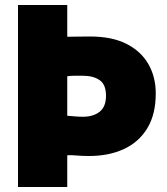

<svg xmlns="http://www.w3.org/2000/svg" viewBox="-20 -748 668 768"><path d="M52 -728H249V-601Q266 -601 286.5 -601.5Q307 -602 341 -602Q427 -602 485 -573Q543 -544 573 -492.5Q603 -441 603 -374Q603 -291 569.5 -235.5Q536 -180 476 -152Q416 -124 336 -124Q308 -124 286.5 -126Q265 -128 249 -127V0H52ZM312 -281Q353 -281 378.5 -301Q404 -321 404 -365Q404 -410 378.5 -427.5Q353 -445 312 -445Q292 -445 277 -445Q262 -445 249 -443V-285Q263 -284 279 -282.5Q295 -281 312 -281Z"/></svg>

Font: Murecho Black
Style: Regular
Weight: 900
Designer: Neil Summerour
Foundry: Positype
Version: Version 1.010; ttfautohint (v1.8.3)